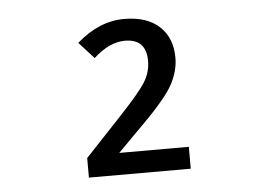

<svg xmlns="http://www.w3.org/2000/svg" viewBox="-38 -768 675 487"><g transform="rotate(-5 300.0 -524.5)"><path d="M429.2 -328.1H169.9V-377.9L261.2 -475.1Q315.4 -532.7 330.3 -557.4Q345.2 -582 345.2 -609.9Q345.2 -666 291 -666Q251.5 -666 210.9 -628.9L172.9 -670.9Q230 -721.2 293.9 -721.2Q351.6 -721.2 383.3 -691.9Q415 -662.6 415 -611.8Q415 -579.6 397.9 -546.4Q380.9 -513.2 317.9 -450.2L252 -383.8H429.2Z"/></g></svg>

Font: TypoPRO Noto Mono
Style: Regular
Weight: 400
Designer: Monotype Design Team
Foundry: Monotype Imaging Inc.
Version: Version 1.00